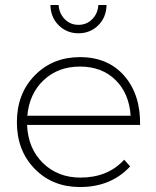

<svg xmlns="http://www.w3.org/2000/svg" viewBox="-20 -752 629 773"><path d="M183 -732H216Q218 -698 240.5 -675Q263 -652 296 -652Q329 -652 351.5 -675Q374 -698 376 -732H409Q408 -682 375.5 -650Q343 -618 296 -618Q249 -618 216.5 -650Q184 -682 183 -732ZM302 -522Q415 -522 480.5 -446.5Q546 -371 544 -249H89Q93 -154 153 -95.5Q213 -37 304 -37Q414 -37 480 -109L504 -82Q427 1 302 1Q191 1 119.5 -72.5Q48 -146 48 -260Q48 -375 120 -448.5Q192 -522 302 -522ZM90 -286H506Q500 -376 445 -430Q390 -484 302 -484Q214 -484 156 -429.5Q98 -375 90 -286Z"/></svg>

Font: Montserrat Ultra Light
Style: Regular
Weight: 200
Designer: Julieta Ulanovsky
Foundry: Julieta Ulanovsky
Version: Version 3.100;PS 003.100;hotconv 1.0.88;makeotf.lib2.5.64775